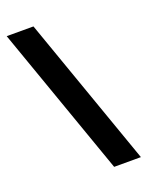

<svg xmlns="http://www.w3.org/2000/svg" viewBox="-137 -797 682 870"><g transform="rotate(-20 204.0 -361.5)"><path d="M260 0H389L134 -723H5Z"/></g></svg>

Font: United Sans Black
Style: Regular
Weight: 900
Designer: Pablo Impallari, Rodrigo Fuenzalida (Modified by Dan O. Williams)
Version: Version 1.000;PS 001.000;hotconv 1.0.88;makeotf.lib2.5.64775